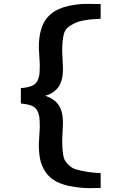

<svg xmlns="http://www.w3.org/2000/svg" viewBox="-20 -886 600 994"><path d="M302 -622 306 -528Q306 -470 283.5 -437Q261 -404 214 -390Q261 -375 283.5 -342Q306 -309 306 -251L302 -158Q302 -74 319 -51Q342 -19 370 -10Q432 8 501 10V87Q478 88 441.5 88Q405 88 355.5 80Q306 72 271 53.5Q236 35 215.5 4Q195 -27 188 -60.5Q181 -94 181 -140L186 -226Q186 -260 184 -277.5Q182 -295 173 -313Q164 -331 143.5 -339Q123 -347 88 -350V-430Q157 -434 173 -466Q182 -484 184 -501.5Q186 -519 186 -553L181 -640Q181 -697 194 -737Q223 -832 338 -856Q386 -866 430.5 -866Q475 -866 501 -865V-789Q402 -785 363 -764Q341 -753 328.5 -741.5Q316 -730 310 -708Q302 -674 302 -622Z"/></svg>

Font: Halant
Style: Bold
Weight: 700
Designer: Hitesh Malaviya (Devanagari), Satya Rajpurohit (Latin)
Foundry: Indian Type Foundry
Version: Version 1.101;PS 1.0;hotconv 1.0.78;makeotf.lib2.5.61930; tt